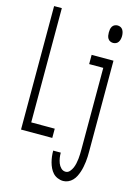

<svg xmlns="http://www.w3.org/2000/svg" viewBox="-140 -808 780 1104"><g transform="rotate(15 250.0 -256.0)"><path d="M40 0V-735H86V-55H226V0ZM422 -618Q413 -618 404.5 -622Q396 -626 391 -634Q386 -642 384.5 -651.5Q383 -661 383 -670Q383 -679 384.5 -688.5Q386 -698 391 -706Q396 -714 404.5 -718Q413 -722 422 -722Q431 -722 439.5 -718Q448 -714 453 -706Q458 -698 460 -688.5Q462 -679 462 -670Q462 -661 460 -651.5Q458 -642 453 -634Q448 -626 439.5 -622Q431 -618 422 -618ZM350 223Q333 223 316.5 216Q300 209 289 197Q278 185 270.5 169.5Q263 154 258.5 137Q254 120 252 103.5Q250 87 250 69H295Q295 85 297.5 100.5Q300 116 305.5 130.5Q311 145 322.5 156.5Q334 168 350 168Q364 168 374 156.5Q384 145 389.5 132Q395 119 398 105Q401 91 402.5 77Q404 63 404.5 48.5Q405 34 405 20V-465H321V-520H451V20Q451 36 450.5 51.5Q450 67 448 82.5Q446 98 443 113.5Q440 129 435 144Q430 159 423 173Q416 187 405 198.5Q394 210 379.5 216.5Q365 223 350 223Z"/></g></svg>

Font: Iosevka Term Curly Light
Style: Regular
Weight: 300
Designer: Belleve Invis
Foundry: Belleve Invis
Version: Version 32.3.0